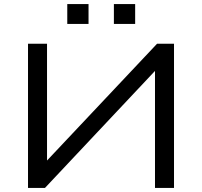

<svg xmlns="http://www.w3.org/2000/svg" viewBox="-20 -919 988 939"><path d="M117 0V-705H210V-118H195L748 -705H831V0H738V-587H752L200 0ZM537 -802V-899H641V-802ZM309 -802V-899H413V-802Z"/></svg>

Font: Nunito Sans 10pt Expanded
Style: Regular
Weight: 400
Width: 7
Designer: Vernon Adams
Foundry: Vernon Adams
Version: Version 3.101;gftools[0.9.27]